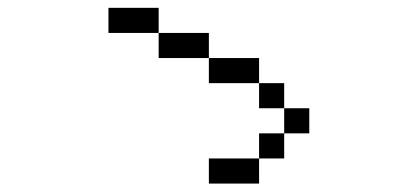

<svg xmlns="http://www.w3.org/2000/svg" viewBox="-20 -582 1040 478"><path d="M750 -250V-312.5H687.5V-250H625V-187.5H500V-125H625V-187.5H687.5V-250ZM687.5 -312.5V-375H625V-312.5ZM625 -375V-437.5H500V-375ZM500 -437.5V-500H375V-437.5ZM375 -500V-562.5H250V-500Z"/></svg>

Font: UnifontExMono
Style: Regular
Weight: 500
Version: Version 15.0.06